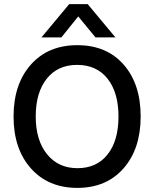

<svg xmlns="http://www.w3.org/2000/svg" viewBox="-20 -907 751 935"><path d="M279 -725H182L317 -887H407L542 -725H445L361 -827ZM207.5 -523.5Q154 -456 154 -340Q154 -224 209 -156Q264 -88 357.5 -88Q451 -88 504 -155Q557 -222 557 -339.5Q557 -457 503.5 -524Q450 -591 355.5 -591Q261 -591 207.5 -523.5ZM582 -592.5Q665 -498 665 -340Q665 -182 581.5 -87Q498 8 356.5 8Q215 8 130.5 -87Q46 -182 46 -339.5Q46 -497 130 -592Q214 -687 356.5 -687Q499 -687 582 -592.5Z"/></svg>

Font: Hind Kochi Medium
Style: Regular
Weight: 500
Designer: Dhruvi Tolia
Foundry: Indian Type Foundry
Version: Version 0.702;PS 1.0;hotconv 1.0.81;makeotf.lib2.5.63406